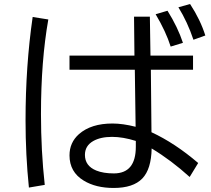

<svg xmlns="http://www.w3.org/2000/svg" viewBox="-20 -888 1039 947"><path d="M641.1 -805.7H719.2L722.2 -613.8H932.1V-543.9H724.1L727.1 -235.8Q842.3 -182.6 957.5 -84L915.5 -15.1Q823.7 -98.1 728 -155.8Q726.1 -53.7 682.1 -7.8Q637.2 39.1 540.5 39.1Q452.6 39.1 393.1 2.9Q322.8 -39.6 322.8 -121.6Q322.8 -185.1 369.6 -226.6Q429.2 -278.8 534.7 -278.8Q585.4 -278.8 648.9 -262.7L645 -543.9H322.8V-613.8H643.1ZM649.9 -192.9Q586.4 -212.9 532.7 -212.9Q476.1 -212.9 439.9 -192.4Q398.9 -168.9 398.9 -124Q398.9 -69.8 454.6 -46.9Q489.7 -32.7 541.5 -32.7Q649.9 -32.7 649.9 -164.1ZM122.6 37.1Q106 -124.5 106 -293.5Q106 -562 141.1 -804.2L218.3 -792Q182.1 -587.4 182.1 -325.2Q182.1 -144.5 200.7 23.9ZM821.8 -658.2Q798.3 -732.4 747.6 -817.9L806.2 -835Q856.9 -753.9 882.3 -676.8ZM934.1 -691.9Q904.8 -779.3 859.9 -852.1L917.5 -868.2Q968.3 -790.5 992.7 -712.9Z"/></svg>

Font: UDEV Gothic 35
Style: Regular
Weight: 400
Version: v2.1.0; ttfautohint (v1.8.4.7-5d5b-dirty) -l 6 -r 45 -G 200 